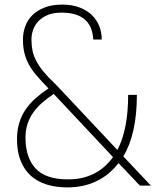

<svg xmlns="http://www.w3.org/2000/svg" viewBox="-20 -808 687 836"><path d="M243 -419 491 -155Q538 -243 538 -395H576Q576 -225 517 -127L637 0H589L496 -98Q414 8 272 8Q224 8 183.5 -4.5Q143 -17 114.5 -42.5Q86 -68 70 -107.5Q54 -147 54 -201Q54 -241 64 -273.5Q74 -306 92.5 -332.5Q111 -359 136 -381Q161 -403 191 -423Q161 -454 139.5 -479Q118 -504 105 -528.5Q92 -553 86 -578.5Q80 -604 80 -636Q80 -666 90 -693.5Q100 -721 121 -742Q142 -763 174.5 -775.5Q207 -788 251 -788Q294 -788 326.5 -775.5Q359 -763 380.5 -742Q402 -721 412.5 -693.5Q423 -666 423 -636H386Q380 -753 248 -753Q213 -753 188.5 -743Q164 -733 148 -716.5Q132 -700 124.5 -679Q117 -658 117 -636Q117 -610 121.5 -588Q126 -566 137.5 -543.5Q149 -521 169 -496.5Q189 -472 220 -443ZM277 -27Q402 -27 472 -124L214 -399Q187 -381 164.5 -361.5Q142 -342 125.5 -319Q109 -296 100 -269Q91 -242 91 -209Q91 -122 135 -74.5Q179 -27 275 -27Z"/></svg>

Font: Tanohe Sans ExtraLight
Style: Regular
Weight: 250
Designer: Village Type and Design LLC & Cristiano Sobral
Foundry: Cooper Hewitt Smithsonian Design Museum
Version: Version 1.00;September 29, 2021;FontCreator 13.0.0.2655 64-b